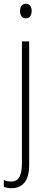

<svg xmlns="http://www.w3.org/2000/svg" viewBox="-38 -746 252 1007"><path d="M67 -688Q67 -704 74 -715Q81 -726 98 -726Q115 -726 121.5 -715Q128 -704 128 -689Q128 -671 120.5 -660.5Q113 -650 97 -650Q82 -650 74.5 -661Q67 -672 67 -688ZM24 241Q10 241 -0.5 239Q-11 237 -18 233V198Q-1 206 21 206Q51 206 64 182Q77 158 77 110V-529H115V115Q115 184 89.5 212.5Q64 241 24 241Z"/></svg>

Font: Noto Sans Gujarati UI Condensed ExtraLight
Style: Regular
Weight: 200
Width: 3
Designer: Jelle Bosma - Monotype Design Team, Universal Thirst
Foundry: Monotype Imaging Inc.
Version: Version 2.106; ttfautohint (v1.8.4.7-5d5b)